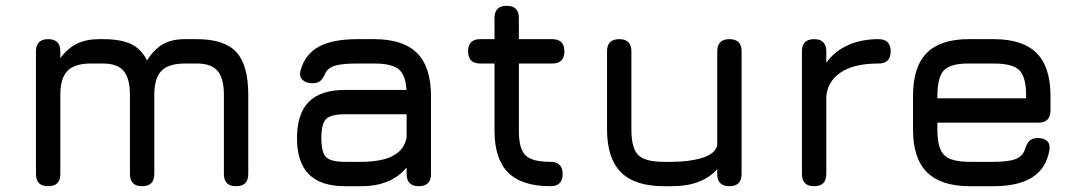

<svg xmlns="http://www.w3.org/2000/svg" viewBox="-20 -642 3722 662"><path d="M659 -507Q753.5 -507 794.8 -462.5Q836 -418 836 -315V-42Q836 0 794 0Q752 0 752 -42V-315Q752 -372 730.2 -397.5Q708.5 -423 659 -423H618Q561 -423 536.5 -397.5Q512 -372 512 -315V-42Q512 0 470 0Q428 0 428 -42V-315Q428 -372 406.2 -397.5Q384.5 -423 335 -423H294Q237 -423 212.5 -397.5Q188 -372 188 -315V-42Q188 0 146 0Q104 0 104 -42V-465Q104 -507 146 -507Q188 -507 188 -465V-442Q214.5 -476.5 246.2 -491.8Q278 -507 322 -507H335Q397 -507 432.5 -489.8Q468 -472.5 486.5 -434Q513 -473.5 542.8 -490.2Q572.5 -507 618 -507Z M1170 0Q1086 0 1045 -41Q1004 -82 1004 -166Q1004 -250 1044.8 -291Q1085.5 -332 1170 -332H1381.5Q1378.5 -384.5 1354 -403.8Q1329.5 -423 1270 -423H1212Q1162 -423 1137.5 -416.2Q1113 -409.5 1103 -392Q1094 -371 1084.5 -363Q1075 -355 1056 -355Q1035 -355 1023 -366.8Q1011 -378.5 1016 -398Q1031 -454.5 1078.8 -480.8Q1126.5 -507 1212 -507H1270Q1370 -507 1418 -459Q1466 -411 1466 -311V-42Q1466 0 1424 0Q1382 0 1382 -42V-64.5Q1328.5 0 1226 0ZM1170 -84H1226Q1263 -84 1295.5 -90.8Q1328 -97.5 1351.2 -115.5Q1374.5 -133.5 1382 -167V-248H1170Q1120.5 -248 1104.2 -231.5Q1088 -215 1088 -166Q1088 -116.5 1104.2 -100.2Q1120.5 -84 1170 -84Z M1878 0Q1779 0 1732 -47Q1685 -94 1685 -192V-423H1636Q1594 -423 1594 -465Q1594 -507 1636 -507H1685V-580Q1685 -622 1727 -622Q1769 -622 1769 -580V-507H1884Q1926 -507 1926 -465Q1926 -423 1884 -423H1769V-192Q1769 -128.5 1792 -106.2Q1815 -84 1878 -84Q1897.5 -84 1908.8 -74Q1920 -64 1920 -42Q1920 0 1878 0Z M2495 -507Q2537 -507 2537 -465V-42Q2537 0 2495 0Q2453 0 2453 -42V-58.5Q2400 0 2297 0H2269Q2169 0 2121 -48Q2073 -96 2073 -196V-465Q2073 -507 2115 -507Q2157 -507 2157 -465V-196Q2157 -130.5 2180.8 -107.2Q2204.5 -84 2269 -84H2297Q2357 -84 2401.5 -97.8Q2446 -111.5 2453 -141V-465Q2453 -507 2495 -507Z M2787 0Q2745 0 2745 -42V-465Q2745 -507 2787 -507Q2829 -507 2829 -465V-426Q2858.5 -466 2904.2 -486.5Q2950 -507 3009 -507Q3051 -507 3051 -465Q3051 -423 3009 -423Q2922.5 -423 2877 -391Q2831.5 -359 2829 -306.5V-42Q2829 0 2787 0Z M3212 -219V-195Q3212 -130.5 3235.5 -107.2Q3259 -84 3324 -84H3406Q3457 -84 3481.5 -93.5Q3506 -103 3514 -127Q3519.5 -146 3529.2 -156Q3539 -166 3559 -166Q3580 -166 3591 -155Q3602 -144 3598 -123Q3587 -61 3539 -30.5Q3491 0 3406 0H3324Q3224.5 0 3176.2 -48Q3128 -96 3128 -195V-311Q3128 -412.5 3176.2 -460.2Q3224.5 -508 3324 -507H3406Q3506 -507 3554 -459.2Q3602 -411.5 3602 -311V-261Q3602 -219 3560 -219ZM3324 -423Q3259 -424 3235.5 -400.5Q3212 -377 3212 -311V-303H3518V-311Q3518 -376.5 3494.8 -399.8Q3471.5 -423 3406 -423Z"/></svg>

Font: Jura Light
Style: Bold
Weight: 700
Version: Version 5.104